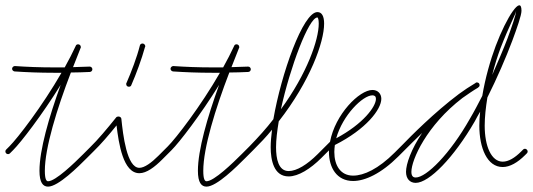

<svg xmlns="http://www.w3.org/2000/svg" viewBox="-30 -675 1985 715"><path d="M149 20C187 20 261 -54 294 -87L311 -104C313 -106 314 -108 314 -111C314 -116 310 -121 304 -121C301 -121 299 -120 297 -118L280 -101C247 -68 177 0 149 0C143 0 137 -7 137 -39C137 -124 182 -270 234 -405C257 -405 281 -406 304 -407C310 -407 314 -412 314 -417C314 -422 310 -427 304 -427C283 -426 262 -426 242 -425L270 -496C271 -497 271 -498 271 -500C271 -506 266 -510 261 -510C257 -510 253 -508 252 -504C240 -478 226 -451 211 -424H171C118 -424 69 -426 26 -429H25C20 -429 15 -424 15 -419C15 -414 19 -410 24 -409C68 -406 118 -404 171 -404H199C127 -279 36 -161 5 -130L-7 -118C-9 -116 -10 -114 -10 -111C-10 -106 -6 -101 0 -101C3 -101 5 -102 7 -104L19 -116C48 -145 126 -246 196 -359C152 -238 117 -116 117 -39C117 5 130 20 149 20Z M489 -30C516 -30 546 -53 574 -81L597 -104C599 -106 600 -108 600 -111C600 -116 596 -121 590 -121C587 -121 585 -120 583 -118L560 -95C534 -69 508 -50 489 -50C442 -50 428 -174 422 -232C422 -237 417 -241 412 -241H410C407 -241 404 -240 402 -237C370 -197 334 -154 305 -126L297 -118C295 -116 294 -114 294 -111C294 -106 298 -101 304 -101C307 -101 309 -102 311 -104L319 -112C344 -136 376 -173 404 -208C412 -142 428 -30 489 -30ZM450 -352C454 -352 458 -354 459 -358C477 -399 498 -456 510 -500C511 -501 511 -502 511 -503C511 -508 506 -513 501 -513C496 -513 492 -510 491 -506C480 -462 459 -407 441 -366C440 -365 440 -364 440 -362C440 -356 444 -352 450 -352Z M739 20C777 20 851 -54 884 -87L901 -104C903 -106 904 -108 904 -111C904 -116 900 -121 894 -121C891 -121 889 -120 887 -118L870 -101C837 -68 767 0 739 0C733 0 727 -7 727 -39C727 -124 772 -270 824 -405C847 -405 871 -406 894 -407C900 -407 904 -412 904 -417C904 -422 900 -427 894 -427C873 -426 852 -426 832 -425L860 -496C861 -497 861 -498 861 -500C861 -506 856 -510 851 -510C847 -510 843 -508 842 -504C830 -478 816 -451 801 -424H761C708 -424 659 -426 616 -429H615C610 -429 605 -424 605 -419C605 -414 609 -410 614 -409C658 -406 708 -404 761 -404H789C717 -279 626 -161 595 -130L583 -118C581 -116 580 -114 580 -111C580 -106 584 -101 590 -101C593 -101 595 -102 597 -104L609 -116C638 -145 716 -246 786 -359C742 -238 707 -116 707 -39C707 5 720 20 739 20Z M1045 -18C1081 -18 1126 -46 1167 -87L1184 -104C1186 -106 1187 -108 1187 -111C1187 -116 1182 -121 1177 -121C1174 -121 1172 -120 1170 -118L1153 -101C1114 -62 1075 -38 1045 -38C1007 -38 998 -83 998 -127C998 -154 1002 -187 1008 -223C1125 -373 1177 -518 1177 -587C1177 -614 1169 -630 1152 -630C1098 -630 1017 -399 988 -231C962 -197 932 -164 899 -130L887 -118C885 -116 884 -114 884 -111C884 -106 888 -101 894 -101C897 -101 899 -102 901 -104L913 -116C938 -141 962 -166 983 -192C980 -168 978 -146 978 -127C978 -80 989 -18 1045 -18ZM1016 -268C1050 -424 1120 -610 1152 -610C1154 -610 1157 -603 1157 -587C1157 -527 1114 -402 1016 -268Z M1285 -1C1329 -1 1389 -28 1454 -93L1465 -104C1467 -106 1468 -108 1468 -111C1468 -116 1463 -121 1458 -121C1455 -121 1453 -120 1451 -118L1440 -107C1379 -46 1325 -21 1285 -21C1238 -21 1215 -59 1215 -109C1215 -118 1216 -126 1217 -135C1334 -194 1390 -268 1390 -307C1390 -326 1377 -340 1357 -340C1308 -340 1218 -249 1199 -147L1170 -118C1168 -116 1167 -114 1167 -111C1167 -106 1171 -101 1177 -101C1180 -101 1182 -102 1184 -104L1195 -115V-109C1195 -51 1224 -1 1285 -1ZM1222 -160C1246 -246 1321 -320 1357 -320C1365 -320 1370 -316 1370 -307C1370 -278 1323 -214 1222 -160Z M1518 6C1568 6 1660 -88 1738 -223C1744 -235 1751 -247 1758 -259C1756 -241 1755 -224 1755 -207C1755 -124 1784 -53 1842 -53C1869 -53 1898 -70 1925 -97L1932 -104C1934 -106 1935 -108 1935 -111C1935 -116 1930 -121 1925 -121C1922 -121 1920 -120 1918 -118L1911 -111C1886 -86 1863 -73 1842 -73C1800 -73 1775 -130 1775 -207C1775 -239 1779 -275 1785 -312C1821 -384 1854 -460 1878 -524C1895 -570 1912 -618 1912 -635C1912 -695 1857 -613 1816 -504C1796 -451 1777 -384 1766 -318C1751 -289 1736 -260 1720 -233C1646 -102 1558 -14 1518 -14C1508 -14 1502 -20 1502 -35C1502 -80 1559 -208 1692 -310C1712 -324 1732 -338 1751 -349V-350C1754 -351 1756 -354 1756 -358C1756 -364 1752 -368 1746 -368C1744 -368 1742 -368 1741 -366C1719 -353 1698 -339 1679 -325C1587 -256 1500 -168 1468 -135L1451 -118C1449 -116 1448 -114 1448 -111C1448 -106 1452 -101 1458 -101C1461 -101 1463 -102 1465 -104L1482 -121C1495 -134 1516 -155 1542 -180C1501 -119 1482 -64 1482 -35C1482 -10 1496 6 1518 6ZM1803 -396C1812 -432 1823 -467 1834 -496C1867 -582 1892 -624 1892 -635C1892 -621 1876 -576 1860 -532C1844 -490 1824 -444 1803 -396Z"/></svg>

Font: Mistral SingleLine Outline
Style: Regular
Weight: 300
Designer: François Chastanet, Élisa Garzelli, Anais Alves, Morgane Autin
Foundry: institut supérieur des arts et du design Toulouse / isdaT
Version: Version 1.000;Glyphs 3.3 (3337)